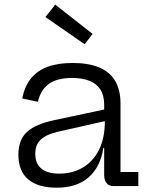

<svg xmlns="http://www.w3.org/2000/svg" viewBox="-20 -820 664 846"><path d="M223.5 -799.5 388 -670.5 353 -625 180 -745ZM481 0Q460.5 0 449.8 -13Q439 -26 439 -49.5V-209.5L445.5 -226L442 -286.5L439 -318V-358.5Q439 -399.5 422.2 -425.5Q405.5 -451.5 374 -464Q342.5 -476.5 298 -476.5Q231.5 -476.5 195.2 -450.2Q159 -424 147 -371.5L78 -386Q88 -438.5 115.5 -473.2Q143 -508 188.8 -525.2Q234.5 -542.5 300.5 -542.5Q369.5 -542.5 416.2 -523.2Q463 -504 487 -464.5Q511 -425 511 -362.5V-62H589.5V0ZM230 7Q147 7 104 -29.8Q61 -66.5 61 -138Q61 -204 99 -238.8Q137 -273.5 221 -291L460.5 -342V-290.5L233 -239Q184 -227.5 159.8 -205.2Q135.5 -183 135.5 -142.5Q135.5 -98.5 162.5 -76.8Q189.5 -55 241.5 -55Q299 -55 344.5 -81.5Q390 -108 416 -159.5Q442 -211 442 -286.5L461 -168.5H435.5Q423 -85 370.8 -39Q318.5 7 230 7Z"/></svg>

Font: Hepta Slab ExtraLight
Style: Regular
Weight: 400
Version: Version 1.102